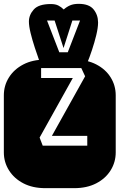

<svg xmlns="http://www.w3.org/2000/svg" viewBox="-22 -979 622 999"><path d="M213.9 0Q147.9 0 99.6 -25.1Q51.3 -50.3 24.7 -92.8Q-2 -135.3 -2 -186V-482.9Q-2 -534.2 24.7 -576.4Q51.3 -618.7 99.6 -643.8Q147.9 -668.9 213.9 -668.9H364.3Q430.2 -668.9 478.8 -643.8Q527.3 -618.7 553.7 -576.4Q580.1 -534.2 580.1 -482.9V-186Q580.1 -135.3 553.7 -92.8Q527.3 -50.3 478.8 -25.1Q430.2 0 364.3 0ZM200.2 -221.2H432.1V-272H248L420.9 -582L400.9 -625H191.9V-573.2H356.9L184.1 -263.2ZM186.5 -650.9Q172.9 -689.5 159.4 -730.2Q146 -771 137.2 -807.1Q128.4 -843.3 128.4 -866.7Q128.4 -901.4 153.8 -929.7Q179.2 -958 242.2 -958Q266.6 -958 281.7 -950.2Q296.9 -942.4 309.6 -929.7Q324.7 -943.4 342.8 -951.2Q360.8 -959 387.2 -959Q441.4 -959 464.8 -930.2Q488.3 -901.4 488.3 -861.8Q488.3 -835.4 479 -796.6Q469.7 -757.8 456.5 -718.5Q443.4 -679.2 431.6 -650.9ZM286.6 -707H330.6L394.5 -872.1H354.5L308.6 -729L262.2 -872.1H222.7Z"/></svg>

Font: Monofett
Style: Regular
Weight: 400
Designer: Vernon Adams
Foundry: Vernon Adams
Version: Version 1.100; ttfautohint (v1.8.4.7-5d5b);gftools[0.9.28]